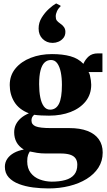

<svg xmlns="http://www.w3.org/2000/svg" viewBox="-20 -838 613 1104"><path d="M259 245.5Q214.5 245.5 170 239.8Q125.5 234 88.8 220Q52 206 30 181.8Q8 157.5 8 121Q8 95.5 21.8 75.2Q35.5 55 60.2 41.2Q85 27.5 117 22Q88 4 74.8 -20.8Q61.5 -45.5 61.5 -77.5Q61.5 -102.5 71.5 -122.5Q81.5 -142.5 100.2 -158.8Q119 -175 146 -186.5Q89 -208.5 62.5 -251.8Q36 -295 36 -349Q36 -404.5 68.8 -444.2Q101.5 -484 156.8 -505.5Q212 -527 279 -527Q340.5 -527 385.2 -514.5Q430 -502 459.5 -471Q470.5 -496.5 490.2 -513.8Q510 -531 542.5 -531H569V-423.5H489Q494 -418 497.2 -404.5Q500.5 -391 502.5 -376Q504.5 -361 504.5 -351Q504.5 -295.5 472.8 -255.5Q441 -215.5 386.2 -194.2Q331.5 -173 262 -173Q241 -173 216.8 -174.2Q192.5 -175.5 176.5 -178Q168 -170.5 164.5 -163Q161 -155.5 161 -145Q161 -121.5 185.2 -111.5Q209.5 -101.5 273.5 -101.5H379.5Q440.5 -101.5 483.2 -85Q526 -68.5 548.2 -37Q570.5 -5.5 570.5 39Q570.5 87.5 546 125.8Q521.5 164 478.2 190.8Q435 217.5 378.5 231.5Q322 245.5 259 245.5ZM277 206.5Q322 206.5 355.2 197.2Q388.5 188 406.5 166.5Q424.5 145 424.5 109Q424.5 87 414.2 72.5Q404 58 382.5 51.2Q361 44.5 327.5 44.5H242.5Q216 44.5 192.5 40.8Q169 37 151.5 33Q146 41 141.2 54Q136.5 67 136.5 89.5Q136.5 130 156.5 156Q176.5 182 208.8 194Q241 206 277 206.5ZM268 -207.5Q302 -207.5 319 -241Q336 -274.5 336 -350Q336 -390.5 329.5 -422.8Q323 -455 309.2 -474Q295.5 -493 273.5 -493Q251.5 -493 236.2 -478.5Q221 -464 213 -433.2Q205 -402.5 205 -354Q205 -312 211.5 -278.8Q218 -245.5 232 -226.5Q246 -207.5 268 -207.5ZM281 -591.5Q248.5 -591.5 225.2 -614.2Q202 -637 202 -674Q202 -708 220 -737Q238 -766 261.5 -787.2Q285 -808.5 302.5 -818H303.5L328 -805.5V-801Q315 -789.5 307.8 -773.8Q300.5 -758 300.5 -744Q300.5 -728.5 306.2 -720.5Q312 -712.5 327 -702Q340 -693.5 348 -682Q356 -670.5 356 -654.5Q356 -633.5 344.2 -619.2Q332.5 -605 316.2 -598.2Q300 -591.5 284.5 -591.5Z"/></svg>

Font: Merriweather 120pt Black
Style: Regular
Weight: 900
Designer: Eben Sorkin
Foundry: Eben Sorkin
Version: Version 2.100